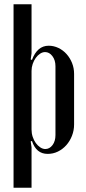

<svg xmlns="http://www.w3.org/2000/svg" viewBox="-20 -719 406 907"><path d="M125 -438 131 -436Q156 -503 210 -503Q234 -503 256 -492.5Q278 -482 294.5 -463.5Q311 -445 320.5 -421Q330 -397 330 -370V-131Q330 -103 320 -77.5Q310 -52 293 -33Q276 -14 253.5 -3Q231 8 205 8Q151 8 131 -53L125 -51L129 -23V168H44V-699H129V-467ZM129 -107Q129 -89 134.5 -72.5Q140 -56 149 -43.5Q158 -31 170 -23Q182 -15 194 -15Q214 -15 228 -33.5Q242 -52 242 -81V-406Q242 -435 227.5 -454Q213 -473 193 -473Q181 -473 169.5 -465.5Q158 -458 149 -445.5Q140 -433 134.5 -417Q129 -401 129 -384Z"/></svg>

Font: Moniqa SemBd Heading
Style: Regular
Weight: 600
Designer: Rajesh Rajput
Foundry: Rajesh Rajput
Version: Version 1.000